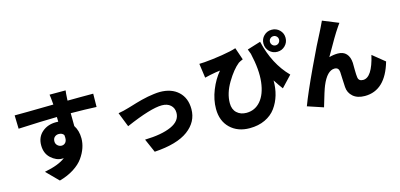

<svg xmlns="http://www.w3.org/2000/svg" viewBox="-79 -1391 4157 1997"><g transform="rotate(-15 2000.0 -392.5)"><path d="M416 -327.1Q416 -300.8 435.1 -283.2Q454.1 -265.6 478.5 -265.6Q506.8 -265.6 523.9 -289.1Q541 -312.5 533.2 -365.2Q515.6 -390.6 478.5 -390.6Q453.1 -390.6 434.6 -374.5Q416 -358.4 416 -327.1ZM934.6 -703.1 932.6 -560.5Q821.3 -566.4 656.2 -567.4Q657.2 -520.5 657.2 -428.7Q696.3 -369.1 696.3 -286.1Q696.3 -235.4 678.7 -184.1Q661.1 -132.8 625 -81.5Q588.9 -30.3 522 12.7Q455.1 55.7 366.2 80.1L239.3 -47.9Q394.5 -78.1 465.8 -134.8Q460 -133.8 448.2 -133.8Q384.8 -133.8 328.6 -185.1Q272.5 -236.3 272.5 -324.2Q272.5 -412.1 333 -464.4Q393.6 -516.6 483.4 -516.6Q500 -516.6 507.8 -515.6L506.8 -566.4Q351.6 -564.5 90.8 -551.8L86.9 -696.3Q150.4 -695.3 504.9 -701.2L503.9 -711.9Q498 -787.1 493.2 -810.5H666Q662.1 -787.1 658.2 -712.9V-702.1Q692.4 -702.1 798.8 -703.1Q905.3 -704.1 934.6 -703.1Z M1198.2 -282.2 1136.7 -438.5Q1191.4 -447.3 1249 -464.8Q1252.9 -465.8 1289.1 -476.6Q1325.2 -487.3 1345.7 -493.7Q1366.2 -500 1406.2 -510.3Q1446.3 -520.5 1476.1 -525.9Q1505.9 -531.2 1542 -536.1Q1578.1 -541 1607.4 -541Q1732.4 -541 1806.2 -472.2Q1879.9 -403.3 1879.9 -284.2Q1879.9 -147.5 1760.3 -58.6Q1640.6 30.3 1396.5 45.9L1332 -101.6Q1512.7 -106.4 1616.2 -152.8Q1719.7 -199.2 1719.7 -287.1Q1719.7 -338.9 1685.1 -370.1Q1650.4 -401.4 1591.8 -401.4Q1472.7 -401.4 1198.2 -282.2Z M2606.4 -730.5 2751 -775.4Q2809.6 -522.5 2965.8 -364.3L2854.5 -246.1Q2820.3 -291 2782.2 -350.6Q2783.2 -267.6 2761.7 -194.3Q2740.2 -121.1 2697.3 -62Q2654.3 -2.9 2582 31.2Q2509.8 65.4 2416 65.4Q2287.1 65.4 2207 -11.7Q2127 -88.9 2127 -218.8Q2127 -317.4 2167.5 -418.9Q2208 -520.5 2270.5 -593.8Q2228.5 -589.8 2162.1 -576.2Q2151.4 -574.2 2102.5 -562.5L2081.1 -716.8Q2111.3 -716.8 2139.6 -719.7Q2228.5 -726.6 2331.1 -743.2Q2433.6 -759.8 2484.4 -777.3L2529.3 -645.5Q2498 -632.8 2481.4 -622.1Q2415 -569.3 2348.1 -457.5Q2281.2 -345.7 2281.2 -239.3Q2281.2 -171.9 2321.3 -134.8Q2361.3 -97.7 2423.8 -97.7Q2516.6 -97.7 2577.1 -168.5Q2637.7 -239.3 2652.8 -368.2Q2668 -497.1 2626 -678.7Q2622.1 -688.5 2615.7 -706.1Q2609.4 -723.6 2606.4 -730.5ZM2863.8 -711.9Q2877.9 -697.3 2898.4 -697.3Q2918.9 -697.3 2933.1 -711.9Q2947.3 -726.6 2947.3 -747.1Q2947.3 -767.6 2933.1 -781.7Q2918.9 -795.9 2898.4 -795.9Q2877.9 -795.9 2863.8 -781.7Q2849.6 -767.6 2849.6 -747.1Q2849.6 -726.6 2863.8 -711.9ZM2814 -831.1Q2848.6 -865.2 2898.4 -865.2Q2948.2 -865.2 2982.9 -831.1Q3017.6 -796.9 3017.6 -747.1Q3017.6 -697.3 2982.9 -662.6Q2948.2 -627.9 2898.4 -627.9Q2848.6 -627.9 2814 -662.6Q2779.3 -697.3 2779.3 -747.1Q2779.3 -796.9 2814 -831.1Z M3428.7 -821.3 3598.6 -752Q3592.8 -745.1 3582 -728.5Q3571.3 -711.9 3567.4 -707Q3525.4 -647.5 3405.3 -434.6Q3454.1 -448.2 3499 -448.2Q3557.6 -448.2 3589.8 -413.1Q3622.1 -377.9 3626 -313.5Q3626 -305.7 3626.5 -243.2Q3627 -180.7 3630.9 -158.2Q3635.7 -114.3 3684.6 -114.3Q3781.2 -114.3 3834 -343.8L3963.9 -238.3Q3880.9 51.8 3659.2 51.8Q3579.1 51.8 3532.7 11.2Q3486.3 -29.3 3482.4 -91.8Q3480.5 -118.2 3478 -180.2Q3475.6 -242.2 3474.6 -257.8Q3469.7 -305.7 3425.8 -305.7Q3345.7 -305.7 3286.1 -162.1Q3267.6 -119.1 3216.8 55.7L3046.9 -1Q3096.7 -133.8 3210.4 -376Q3324.2 -618.2 3373 -707Q3377.9 -717.8 3397.5 -755.9Q3417 -793.9 3428.7 -821.3Z"/></g></svg>

Font: GenEi Gothic M Heavy
Style: Regular
Weight: 800
Designer: o_tamon (Modified); [Source Han Sans]
Ryoko NISHIZUKA  (kana & ideographs); Paul D. Hunt (Latin, Greek & Cyrillic); Wenl
Version: Version 1.1a;Original Version 1.004